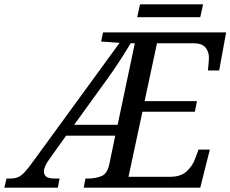

<svg xmlns="http://www.w3.org/2000/svg" viewBox="-78 -863 1060 883"><path d="M-58 0 -48 -42H-29Q-10 -42 4.5 -48Q19 -54 35 -71Q51 -88 74 -120L472 -666L387 -672L396 -714H962L930 -539H878Q879 -544 880 -557Q881 -570 882 -582.5Q883 -595 883 -597Q883 -625 867 -644.5Q851 -664 812 -664H644L587 -398H828L818 -349H577L513 -50H706Q753 -50 780 -74.5Q807 -99 819 -132L835 -175H887L843 0H307L315 -42H328Q361 -42 388.5 -53Q416 -64 425 -109L452 -239H226L151 -134Q124 -97 124 -75Q124 -58 135.5 -50Q147 -42 175 -42H196L188 0ZM263 -289H463L542 -664H523Q509 -640 488 -607Q467 -574 443 -539Q419 -504 396 -473ZM553 -784 566 -843H856L843 -784Z"/></svg>

Font: NotoSerif-Italic
Style: Regular
Weight: 400
Italic angle: -12°
Designer: Monotype Design Team
Foundry: Monotype Imaging Inc.
Version: Version 2.007; ttfautohint (v1.8) -l 8 -r 50 -G 200 -x 14 -D